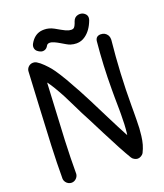

<svg xmlns="http://www.w3.org/2000/svg" viewBox="-167 -1051 990 1159"><g transform="rotate(-20 328.5 -471.0)"><path d="M233.4 -829.1Q225.6 -814.5 212.9 -809.6Q200.2 -804.7 188 -808.6Q175.8 -812.5 165.5 -821.3Q155.3 -830.1 153.3 -843.8Q151.4 -857.4 159.2 -871.1Q184.6 -916 226.6 -924.8Q238.3 -926.8 250 -926.8Q281.2 -926.8 311.5 -910.2Q319.3 -906.2 345.2 -891.1Q371.1 -876 389.6 -871.1Q398.4 -869.1 405.3 -869.1Q416 -869.1 421.9 -874Q431.6 -882.8 440.4 -910.2Q449.2 -935.5 473.6 -940.4Q478.5 -941.4 484.4 -941.4Q502.9 -941.4 516.6 -928.7Q528.3 -918 528.3 -903.3Q528.3 -895.5 525.4 -886.7Q503.9 -828.1 463.9 -799.8Q438.5 -781.2 407.2 -781.2Q388.7 -781.2 369.1 -787.1Q361.3 -789.1 345.2 -798.3Q329.1 -807.6 313.5 -816.9Q297.9 -826.2 281.7 -833.5Q265.6 -840.8 252.4 -840.3Q239.3 -839.8 233.4 -829.1ZM134.8 -41Q132.8 -24.4 120.1 -12.7Q107.4 -1 90.8 -1Q80.1 -1 70.3 -6.3Q60.5 -11.7 54.2 -21Q47.9 -30.3 46.9 -41Q46.9 -141.6 51.8 -254.4Q56.6 -367.2 64 -502.9Q71.3 -638.7 75.2 -716.8V-717.8Q75.2 -736.3 87.9 -749Q100.6 -761.7 119.1 -761.7Q130.9 -761.7 140.6 -755.9Q160.2 -744.1 180.2 -724.1Q200.2 -704.1 213.4 -688Q226.6 -671.9 247.6 -639.2Q268.6 -606.4 274.9 -594.7Q281.2 -583 303.2 -543.9Q325.2 -504.9 326.2 -502.9Q354.5 -451.2 430.7 -297.9Q471.7 -215.8 503.9 -156.2Q504.9 -162.1 505.9 -168.9Q511.7 -218.8 511.7 -288.1Q511.7 -301.8 511.7 -316.4Q510.7 -371.1 510.7 -399.4Q510.7 -416 510.7 -423.8Q510.7 -435.5 510.7 -448.2Q510.7 -600.6 525.4 -752Q529.3 -782.2 559.6 -783.2H560.5Q589.8 -783.2 604.5 -758.8Q610.4 -748 610.4 -735.4Q610.4 -732.4 610.4 -728.5Q588.9 -521.5 588.9 -312.5Q588.9 -293.9 588.9 -275.4Q588.9 -261.7 588.4 -224.6Q587.9 -187.5 586.9 -169.9Q585.9 -152.3 582.5 -123Q579.1 -93.8 572.3 -69.8Q565.4 -45.9 553.7 -22.5Q548.8 -13.7 537.6 -7.3Q526.4 -1 516.1 -1Q505.9 -1 494.6 -7.3Q483.4 -13.7 478.5 -22.5Q438.5 -88.9 373 -218.3Q307.6 -347.7 292 -376Q283.2 -392.6 263.7 -433.6Q244.1 -474.6 228 -505.4Q211.9 -536.1 190.4 -572.3Q174.8 -598.6 158.2 -620.1Q155.3 -568.4 152.3 -504.9Q144.5 -368.2 139.6 -254.9Q134.8 -141.6 134.8 -41Z"/></g></svg>

Font: sage sans
Style: Regular
Weight: 400
Version: Version 001.032